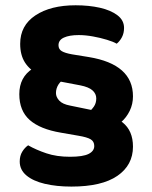

<svg xmlns="http://www.w3.org/2000/svg" viewBox="-20 -644 576 727"><path d="M483.5 -88.8Q483.5 -18.7 424.4 21.9Q365.3 62.5 250.3 62.5Q194 62.5 149.6 52Q105.2 41.5 79.9 20.2Q54.7 -1.1 54.7 -32.3Q54.7 -53.9 64 -69.2Q73.2 -84.5 86.5 -93.8Q116.7 -76.6 155.6 -63.5Q194.4 -50.4 245 -50.4Q294.1 -50.4 315.5 -61.2Q336.9 -72 336.9 -91.1Q336.9 -108.2 323.5 -116.4Q310 -124.6 277.4 -130L210.8 -141.6Q131.7 -154.9 92.4 -189.7Q53.1 -224.6 53.1 -287.4Q53.1 -351.8 103.8 -384.3Q154.5 -416.7 237.6 -419.8L230.2 -346.5Q211.6 -340 201.8 -324.7Q191.9 -309.4 191.9 -291.6Q191.9 -276.6 204.3 -263.1Q216.7 -249.6 245.4 -244.2L328.3 -227.2Q404.7 -211.9 444.1 -180.5Q483.5 -149.1 483.5 -88.8ZM483.5 -279.2Q483.5 -249.8 471.2 -224.4Q458.8 -199 438.8 -181.7Q418.7 -164.5 395.4 -157L308.7 -211.7Q326.3 -227.3 335.4 -240.3Q344.5 -253.3 344.5 -271.4Q344.5 -289 330.2 -301.8Q315.9 -314.6 284 -320.8L209.2 -335Q161.6 -344.6 127 -361.9Q92.4 -379.2 74.4 -407.5Q56.4 -435.8 56.4 -478Q56.4 -547.4 114 -585.7Q171.6 -624 266.3 -624Q316.8 -624 358.2 -614.7Q399.6 -605.3 424.7 -586.2Q449.7 -567.2 449.7 -538.3Q449.7 -518.4 441.7 -503.2Q433.7 -488 421.9 -478.5Q409.2 -486 384.8 -493.4Q360.4 -500.9 332 -506Q303.6 -511.2 278.2 -511.2Q242.6 -511.2 222 -501.7Q201.5 -492.3 201.5 -472.7Q201.5 -457.6 213.9 -450.3Q226.3 -443 252.5 -438.3L316.6 -427.9Q399.9 -414.2 441.7 -377.1Q483.5 -340 483.5 -279.2Z"/></svg>

Font: Baloo Paaji 2
Style: Regular
Weight: 400
Designer: Shuchita Grover, Noopur Datye and Ek Type
Foundry: Ek Type
Version: Version 1.700